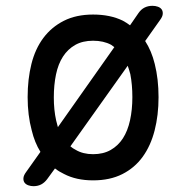

<svg xmlns="http://www.w3.org/2000/svg" viewBox="-20 -610 640 660"><path d="M300 10Q242 10 200 -12Q183 -20 169 -31L142 6Q133 18 121.5 24Q110 30 95 30Q86 30 77.5 27Q69 24 64.5 18Q60 12 60.5 2.5Q61 -7 70 -19L119 -88Q99 -120 89 -162Q75 -214 75 -276Q75 -338 88 -390Q101 -442 129 -479.5Q157 -517 199.5 -538.5Q242 -560 300 -560Q359 -560 402 -539Q415 -532 427 -523L456 -565Q465 -578 477 -584Q489 -590 504 -590Q514 -590 522.5 -587Q531 -584 535.5 -578Q540 -572 539.5 -562.5Q539 -553 530 -541L479 -469Q501 -435 512 -390Q525 -338 525 -276Q525 -214 511.5 -161.5Q498 -109 470.5 -71Q443 -33 400.5 -11.5Q358 10 300 10ZM300 -80Q335 -80 360.5 -94.5Q386 -109 402.5 -134.5Q419 -160 427 -196.5Q435 -233 435 -276Q435 -319 428 -355Q424 -370 419 -384L222 -107Q230 -100 240 -95Q265 -80 300 -80ZM179 -173 373 -448Q368 -452 362 -456Q336 -470 300 -470Q264 -470 238.5 -455.5Q213 -441 196.5 -415.5Q180 -390 172.5 -354Q165 -318 165 -275Q165 -232 173 -196Q176 -184 179 -173Z"/></svg>

Font: Maple Mono Normal
Style: Regular
Weight: 400
Monospace: yes
Designer: subframe7536
Version: Version 7.000